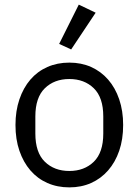

<svg xmlns="http://www.w3.org/2000/svg" viewBox="-20 -799 600 831"><path d="M280 12Q228 12 185 -7Q142 -26 111.5 -61.5Q81 -97 64 -146.5Q47 -196 47 -258Q47 -319 64 -369Q81 -419 111.5 -454.5Q142 -490 185 -509Q228 -528 280 -528Q332 -528 374.5 -509Q417 -490 448 -454.5Q479 -419 496 -369Q513 -319 513 -258Q513 -196 496 -146.5Q479 -97 448 -61.5Q417 -26 374.5 -7Q332 12 280 12ZM280 -59Q345 -59 386 -99Q427 -139 427 -221V-295Q427 -377 386 -417Q345 -457 280 -457Q215 -457 174 -417Q133 -377 133 -295V-221Q133 -139 174 -99Q215 -59 280 -59ZM288 -585 236 -609 321 -779 394 -744Z"/></svg>

Font: IBM Plex Sans Arabic
Style: Regular
Weight: 400
Designer: Mike Abbink, Paul van der Laan, Pieter van Rosmalen, Wael Morcos, Khajak Apelian
Foundry: Bold Monday
Version: Version 1.1